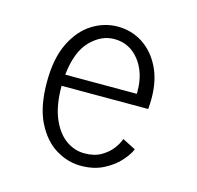

<svg xmlns="http://www.w3.org/2000/svg" viewBox="-83 -599 716 697"><g transform="rotate(15 275.0 -250.5)"><path d="M277.5 11Q228 11 183 -16.5Q138 -44 109.2 -101.8Q80.5 -159.5 80.5 -251Q80.5 -340.5 109 -398.2Q137.5 -456 182.5 -484Q227.5 -512 277.5 -512Q329.5 -512 371.5 -485Q413.5 -458 438.2 -408.5Q463 -359 463 -291.5Q463 -270 461 -251.5H135.5V-251Q135.5 -178.5 155.5 -130.8Q175.5 -83 208 -59.5Q240.5 -36 278.5 -36Q316 -36 341.5 -51Q367 -66 382 -86.2Q397 -106.5 402 -123L452 -97.5Q444 -77.5 421.5 -52Q399 -26.5 362.8 -7.8Q326.5 11 277.5 11ZM277 -465Q228 -465 187.5 -423.2Q147 -381.5 138 -294H407V-303Q407 -373.5 370.8 -419.2Q334.5 -465 277 -465Z"/></g></svg>

Font: Trispace SemiCondensed ExtraLight
Style: Regular
Weight: 200
Width: 4
Designer: Tyler Finck
Foundry: Etcetera Type Company
Version: Version 1.210; ttfautohint (v1.8.3)